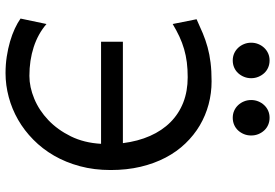

<svg xmlns="http://www.w3.org/2000/svg" viewBox="-169 -804 985 687"><g transform="rotate(90 323.5 -460.5)"><path d="M588.4 -363.8Q588.4 -304.7 574.7 -253.9Q561 -203.1 536.9 -161.4Q512.7 -119.6 479.7 -87.2Q446.8 -54.7 408.4 -32.7Q370.1 -10.7 327.4 0.7Q284.7 12.2 241.7 12.2Q210.9 12.2 182.4 7.8Q153.8 3.4 128.7 -3.9Q103.5 -11.2 82.5 -21Q61.5 -30.8 46.4 -41.5L65.9 -134.3Q101.1 -104 148.4 -88.6Q195.8 -73.2 251.5 -73.2Q291.5 -73.2 333.3 -90.6Q375 -107.9 409.7 -140.9Q444.3 -173.8 467.8 -221.4Q491.2 -269 494.6 -329.6H129.4V-407.7H492.2Q485.4 -461.9 466.3 -504.9Q447.3 -547.9 417.2 -577.9Q387.2 -607.9 346.7 -623.8Q306.2 -639.6 256.3 -639.6Q227.5 -639.6 202.9 -636.5Q178.2 -633.3 155.5 -626.7Q132.8 -620.1 110.8 -609.9Q88.9 -599.6 65.9 -585.9L48.8 -671.4Q75.2 -683.6 99.1 -693.6Q123 -703.6 148.7 -710.7Q174.3 -717.8 203.9 -721.4Q233.4 -725.1 271 -725.1Q313.5 -725.1 353.5 -714.4Q393.6 -703.6 428.7 -682.9Q463.9 -662.1 493.4 -631.3Q522.9 -600.6 543.9 -560.5Q564.9 -520.5 576.7 -471.2Q588.4 -421.9 588.4 -363.8ZM132.8 -866.7Q132.8 -880.4 137.7 -892.3Q142.6 -904.3 151.1 -913.3Q159.7 -922.4 171.1 -927.5Q182.6 -932.6 196.3 -932.6Q210 -932.6 221.7 -927.5Q233.4 -922.4 241.7 -913.3Q250 -904.3 254.9 -892.3Q259.8 -880.4 259.8 -866.7Q259.8 -853 254.9 -841.1Q250 -829.1 241.7 -820.1Q233.4 -811 221.7 -805.9Q210 -800.8 196.3 -800.8Q182.6 -800.8 171.1 -805.9Q159.7 -811 151.1 -820.1Q142.6 -829.1 137.7 -841.1Q132.8 -853 132.8 -866.7ZM337.9 -866.7Q337.9 -880.4 342.8 -892.3Q347.7 -904.3 356.2 -913.3Q364.7 -922.4 376.2 -927.5Q387.7 -932.6 401.4 -932.6Q415 -932.6 426.8 -927.5Q438.5 -922.4 446.8 -913.3Q455.1 -904.3 460 -892.3Q464.8 -880.4 464.8 -866.7Q464.8 -853 460 -841.1Q455.1 -829.1 446.8 -820.1Q438.5 -811 426.8 -805.9Q415 -800.8 401.4 -800.8Q387.7 -800.8 376.2 -805.9Q364.7 -811 356.2 -820.1Q347.7 -829.1 342.8 -841.1Q337.9 -853 337.9 -866.7Z"/></g></svg>

Font: Andika
Style: Regular
Weight: 400
Designer: Victor Gaultney, Annie Olsen, Julie Remington, Don Collingsworth, Eric Hays
Foundry: SIL International
Version: Version 1.001